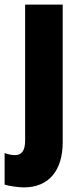

<svg xmlns="http://www.w3.org/2000/svg" viewBox="-58 -573 344 833"><path d="M46 240C154 240 214 166 214 45V-553H51V37C51 79 37 100 7 100C-7 100 -22 97 -38 91V228C-20 234 22 240 46 240Z"/></svg>

Font: Noto Sans Bengali ExtraCondensed Black
Style: Regular
Weight: 900
Width: 2
Designer: Joana Ranito - Universal Thirst; Jelle Bosma - Monotype Design Team
Foundry: Universal Thirst ehf.
Version: Version 3.000